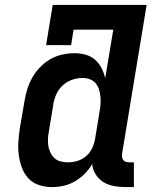

<svg xmlns="http://www.w3.org/2000/svg" viewBox="-20 -755 640 783"><path d="M192 8Q164 8 138.5 -0.5Q113 -9 95.5 -28Q78 -47 69 -72Q60 -97 56.5 -123.5Q53 -150 55 -177.5Q57 -205 61 -233L80 -343Q84 -368 91.5 -392Q99 -416 112 -439Q125 -462 144 -481.5Q163 -501 186 -514Q209 -527 234 -532.5Q259 -538 284 -538Q307 -538 329 -532Q351 -526 367.5 -511.5Q384 -497 394 -477.5Q404 -458 409 -436L442 -634H280L270 -571H168L195 -735H578L478 -129Q477 -121 478 -114Q479 -107 483 -102Q487 -97 493.5 -95Q500 -93 508 -93H526V8H491Q467 8 443.5 3.5Q420 -1 401.5 -12.5Q383 -24 370.5 -43.5Q358 -63 356 -86Q343 -64 325 -46Q307 -28 285.5 -15.5Q264 -3 240 2.5Q216 8 192 8ZM257 -93Q277 -93 296.5 -99Q316 -105 332 -119Q348 -133 356.5 -152Q365 -171 368 -190L386 -300Q389 -316 390 -331.5Q391 -347 389.5 -362Q388 -377 383.5 -391Q379 -405 369.5 -416Q360 -427 346 -432Q332 -437 317 -437Q295 -437 273.5 -429.5Q252 -422 235 -406Q218 -390 209 -369Q200 -348 197 -327L179 -217Q176 -202 175.5 -187Q175 -172 177.5 -158Q180 -144 186.5 -131Q193 -118 203.5 -109Q214 -100 228 -96.5Q242 -93 257 -93Z"/></svg>

Font: Iosevka Curly Slab Extended
Style: Bold Italic
Weight: 700
Width: 7
Italic angle: -9°
Monospace: yes
Designer: Belleve Invis
Foundry: Belleve Invis
Version: Version 11.0.0; ttfautohint (v1.8.3)